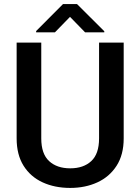

<svg xmlns="http://www.w3.org/2000/svg" viewBox="-20 -922 694 952"><path d="M471.2 -710.9H593.3V-235.8Q593.3 -154.8 558.1 -100.1Q522.9 -45.4 462.9 -17.8Q402.8 9.8 328.1 9.8Q251.5 9.8 191.4 -17.8Q131.3 -45.4 96.9 -100.1Q62.5 -154.8 62.5 -235.8V-710.9H184.6V-235.8Q184.6 -159.2 223.4 -123.3Q262.2 -87.4 328.1 -87.4Q394 -87.4 432.6 -123.3Q471.2 -159.2 471.2 -235.8ZM361.8 -901.9 497.1 -767.1V-761.7H401.9L327.1 -838.4L252.4 -761.7H159.2V-768.1L292.5 -901.9Z"/></svg>

Font: Vazirmatn FD Medium
Style: Regular
Weight: 500
Designer: Saber Rastikerdar
Foundry: Saber Rastikerdar
Version: Version 33.003